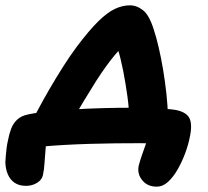

<svg xmlns="http://www.w3.org/2000/svg" viewBox="-64 -542 780 720"><path d="M59 -94Q66 -107 82.5 -138Q99 -169 122.5 -209.5Q146 -250 172 -291Q198 -332 224 -367Q270 -428 304 -461.5Q338 -495 366.5 -508.5Q395 -522 423 -522Q449 -522 472.5 -503.5Q496 -485 513 -430Q522 -403 531 -364.5Q540 -326 547.5 -281.5Q555 -237 560 -191Q565 -145 566 -102L421 -81Q421 -129 414 -179.5Q407 -230 398 -276Q389 -322 378.5 -356Q368 -390 361 -404L429 -396Q398 -373 366.5 -335.5Q335 -298 297 -239Q273 -201 251 -164.5Q229 -128 212.5 -98Q196 -68 187 -50ZM524 158Q489 158 469.5 134Q450 110 456 80Q460 64 468 40.5Q476 17 485 -8Q494 -33 498 -54L579 -2Q564 -2 535.5 -3.5Q507 -5 458 -5Q416 -5 368.5 -4.5Q321 -4 272 -2.5Q223 -1 178 1.5Q133 4 95.5 7.5Q58 11 33 16L114 -47Q111 -36 109.5 -15Q108 6 106 29.5Q104 53 102.5 74.5Q101 96 98 109Q95 131 76 143Q57 155 34 155Q8 155 -9 143.5Q-26 132 -34.5 112Q-43 92 -44 67Q-43 54 -42 39.5Q-41 25 -39 11Q-37 -3 -34 -16Q-30 -38 -22.5 -58.5Q-15 -79 0.5 -93.5Q16 -108 42 -113Q69 -119 113 -123.5Q157 -128 210.5 -131.5Q264 -135 320 -136.5Q376 -138 428 -138Q445 -138 469.5 -137.5Q494 -137 522 -136Q550 -135 577 -132Q623 -128 641 -107Q659 -86 649 -34Q643 -1 630.5 32.5Q618 66 601.5 94.5Q585 123 565.5 140.5Q546 158 524 158Z"/></svg>

Font: Shantell Sans
Style: Bold Italic
Weight: 700
Italic angle: -11°
Designer: Stephen Nixon, Anya Danilova, Shantell Martin
Foundry: Arrow Type
Version: Version 1.011;[c5ecc13dd]